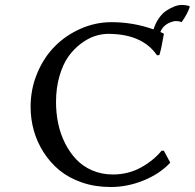

<svg xmlns="http://www.w3.org/2000/svg" viewBox="-20 -748 789 778"><path d="M634.8 -137.2H644L669.9 -88.9Q627.9 -43.9 562.5 -17.1Q497.1 9.8 428.2 9.8Q365.7 9.8 312.3 -8.5Q258.8 -26.9 220.9 -58.1Q183.1 -89.4 156.5 -131.1Q129.9 -172.9 116.9 -219.5Q104 -266.1 104 -314.9Q104 -387.2 130.9 -451.4Q157.7 -515.6 202.4 -560.5Q247.1 -605.5 307.1 -631.8Q367.2 -658.2 432.1 -658.2Q519.5 -658.2 602.1 -628.9Q609.9 -653.8 623.5 -673.6Q637.2 -693.4 653.1 -704.1Q668.9 -714.8 686.3 -721.7Q703.6 -728.5 718.8 -728Q733.9 -727.5 746.1 -724.1L749 -720.2Q739.3 -690.4 715.8 -658.2Q692.9 -668 666.3 -655.8Q639.6 -643.6 629.9 -618.2L642.1 -612.8L644 -609.9Q633.8 -550.8 626 -524.9L616.2 -523.9Q556.6 -610.8 418 -610.8Q392.1 -610.8 364.5 -601.8Q336.9 -592.8 308.3 -571.5Q279.8 -550.3 257.6 -519.5Q235.4 -488.8 221.2 -440.4Q207 -392.1 207 -334Q207 -289.6 215.8 -247.6Q224.6 -205.6 243.4 -168Q262.2 -130.4 289.1 -102.1Q315.9 -73.7 354 -57.4Q392.1 -41 437 -41Q499 -41 549.8 -68.6Q600.6 -96.2 634.8 -137.2Z"/></svg>

Font: Linear Smooth
Style: Regular
Weight: 400
Designer: Philipp H. Poll, Flanker
Foundry: Philipp H. Poll, reworked by Flanker
Version: Version 1.061 | FøM Fix